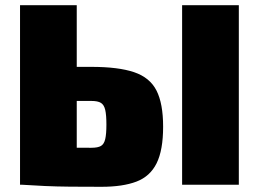

<svg xmlns="http://www.w3.org/2000/svg" viewBox="-20 -710 995 738"><path d="M331 -453Q435 -453 495.5 -432.5Q556 -412 581.5 -362Q607 -312 607 -223Q607 -133 582 -82.5Q557 -32 504.5 -12Q452 8 370 8Q301 8 249 7.5Q197 7 153 5Q109 3 63 0L78 -145Q102 -144 170.5 -143Q239 -142 331 -142Q356 -142 368 -149Q380 -156 384.5 -175.5Q389 -195 389 -231Q389 -268 384.5 -287.5Q380 -307 368 -314.5Q356 -322 331 -322H76V-453ZM275 -690V0H57V-690ZM898 -690V0H680V-690Z"/></svg>

Font: Exo 2 Black
Style: Regular
Weight: 900
Designer: Natanael Gama
Foundry: Natanael Gama
Version: Version 2.010